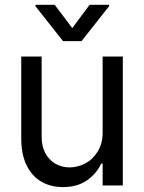

<svg xmlns="http://www.w3.org/2000/svg" viewBox="-20 -763 593 790"><path d="M402.3 -530.3H485.4V0H402.3V-89.8H396.5Q376 -46.9 336.4 -20Q296.9 6.8 239.3 6.8Q188.5 6.8 149.9 -15.6Q111.3 -38.1 89.4 -83Q67.4 -127.9 67.4 -193.4V-530.3H151.4V-199.2Q151.4 -162.1 166 -133.8Q180.7 -105.5 207 -89.8Q233.4 -74.2 266.6 -74.2Q298.8 -74.2 330.1 -90.3Q361.3 -106.4 381.8 -139.2Q402.3 -171.9 402.3 -217.8ZM277.3 -647.5 348.6 -743.2H428.7V-737.3L315.4 -593.8H239.3L126 -737.3V-743.2H205.1Z"/></svg>

Font: Pretendard JP Variable
Style: Regular
Weight: 400
Designer: Base glyphs from Inter by Rasmus Andersson; Hangul glyphs from Noto Sans CJK(Source Han Sans) by Jang Soo-young and Kang
Foundry: Kil Hyung-jin
Version: Version 1.307;Glyphs 3.2 (3192)